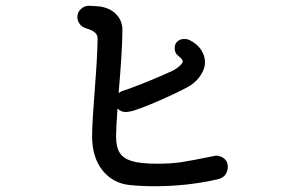

<svg xmlns="http://www.w3.org/2000/svg" viewBox="-20 -712 1040 665"><path d="M769 -135Q769 -119 760.5 -107Q752 -95 734 -91Q628 -67 517 -67Q469 -67 430 -71Q371 -77 335 -122Q299 -167 299 -241Q299 -265 302 -314Q305 -363 310 -426Q314 -476 316 -518Q318 -560 318 -580Q318 -602 281 -613Q264 -618 256 -629Q248 -640 248 -653Q248 -670 260.5 -681Q273 -692 287 -692Q296 -692 305.5 -691Q315 -690 321 -690Q359 -686 381.5 -663.5Q404 -641 404 -608Q404 -575 400.5 -517.5Q397 -460 392 -404L391 -389Q397 -395 407 -398Q439 -408 493.5 -430.5Q548 -453 578 -467Q590 -473 601.5 -483Q613 -493 613 -500Q613 -506 596 -520Q585 -528 585 -546Q585 -560 594.5 -568.5Q604 -577 618 -577Q629 -577 637 -573Q663 -560 676.5 -539.5Q690 -519 690 -496Q690 -475 676 -453Q662 -431 641 -417Q617 -402 554 -373.5Q491 -345 452 -332Q445 -329 433.5 -326.5Q422 -324 416 -324Q399 -324 387 -336Q382 -266 382 -240Q382 -203 394.5 -183Q407 -163 437 -154Q467 -145 524 -145Q573 -145 609 -150.5Q645 -156 718 -171Q726 -173 729 -173Q746 -172 757.5 -162Q769 -152 769 -135Z"/></svg>

Font: Tsukimi Rounded Medium
Style: Regular
Weight: 500
Designer: Takashi Funayama
Foundry: Takashi Funayama
Version: Version 1.032; ttfautohint (v1.8.3)